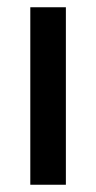

<svg xmlns="http://www.w3.org/2000/svg" viewBox="-20 -509 264 529"><path d="M161.5 0H63.5V-489H161.5Z"/></svg>

Font: Anek Malayalam Medium Medium
Style: Regular
Weight: 500
Version: Version 1.003